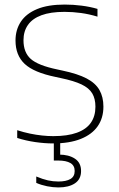

<svg xmlns="http://www.w3.org/2000/svg" viewBox="-20 -622 522 842"><path d="M212 7Q175.5 7 134.2 1Q93 -5 55.5 -17V-51Q83.5 -42 111 -36.2Q138.5 -30.5 164.2 -27.8Q190 -25 213.5 -25Q276 -25 317.2 -40Q358.5 -55 378.5 -83.8Q398.5 -112.5 398.5 -154Q398.5 -189 384.5 -212.5Q370.5 -236 337.5 -251.8Q304.5 -267.5 247 -279.5L224 -284.5Q128.5 -304 88.2 -341.8Q48 -379.5 48 -444.5Q48 -491.5 71.5 -527Q95 -562.5 142.8 -582.2Q190.5 -602 263.5 -602Q301 -602 338 -597.2Q375 -592.5 407.5 -583V-549Q371.5 -560 335.2 -565Q299 -570 263 -570Q201.5 -570 161.8 -555.2Q122 -540.5 102.5 -512.5Q83 -484.5 83 -445.5Q83 -392 115 -363.5Q147 -335 231 -317.5L254 -312.5Q320.5 -298.5 359.8 -278Q399 -257.5 416.2 -227Q433.5 -196.5 433.5 -154.5Q433.5 -104.5 408.5 -68.5Q383.5 -32.5 334.2 -12.8Q285 7 212 7ZM236 200Q212.5 200 186.5 194.8Q160.5 189.5 139 180V152Q167.5 164 190.2 169Q213 174 236 174Q270 174 288.8 163Q307.5 152 307.5 128Q307.5 104 288.8 93Q270 82 235 82H216V-10H244V71L238.5 56Q281.5 56 308.5 73.8Q335.5 91.5 335.5 128Q335.5 164 308.5 182Q281.5 200 236 200Z"/></svg>

Font: Encode Sans SC SemiExpanded Thin
Style: Regular
Weight: 250
Width: 6
Designer: Multiple Designers
Foundry: Impallari Type
Version: Version 3.002